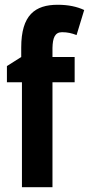

<svg xmlns="http://www.w3.org/2000/svg" viewBox="-20 -785 373 805"><path d="M293 -440V-546H200V-584C201 -626 210 -650 240 -650C263 -650 280 -646 301 -638L333 -743C303 -757 267 -765 222 -765C127 -765 69 -722 69 -586V-546L9 -508V-440H72V0H200V-440Z"/></svg>

Font: Noto Sans Tamil ExtraCondensed
Style: Bold
Weight: 700
Width: 2
Designer: Jelle Bosma - Monotype Design Team
Foundry: Monotype Imaging Inc.
Version: Version 2.004